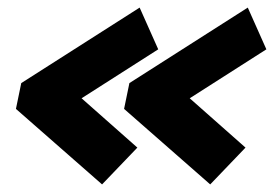

<svg xmlns="http://www.w3.org/2000/svg" viewBox="-20 -537 722 506"><path d="M534 -51 307 -250 321 -318 633 -517 682 -407 480 -278 627 -148ZM249 -51 22 -250 36 -318 348 -517 397 -407 195 -278 342 -148Z"/></svg>

Font: Kanit
Style: Bold Italic
Weight: 700
Italic angle: -12°
Designer: Katatrad Team
Foundry: CadsonDemak
Version: Version 2.000; ttfautohint (v1.8.3)